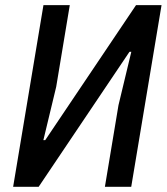

<svg xmlns="http://www.w3.org/2000/svg" viewBox="-20 -718 641 738"><path d="M30.5 0H128.6L477.6 -518.8H484.7L435.4 -313.6L383.2 0H484.4L600.9 -698.2H502.8L153.8 -179.3H146.7L196 -384.2L248.2 -698.2H147Z"/></svg>

Font: Margiela Mono Italic Medium It
Style: Regular
Weight: 500
Designer: Mike Abbink, Paul van der Laan, Pieter van Rosmalen
Foundry: Bold Monday
Version: Version 2.003 2021